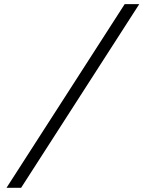

<svg xmlns="http://www.w3.org/2000/svg" viewBox="-20 -806 686 919"><path d="M11.2 92.8H81.1L646.5 -786.1H576.7Z"/></svg>

Font: Cascadia Code NF Light
Style: Italic
Weight: 300
Italic angle: -10°
Monospace: yes
Designer: Aaron Bell
Foundry: Saja Typeworks
Version: Version 2404.023